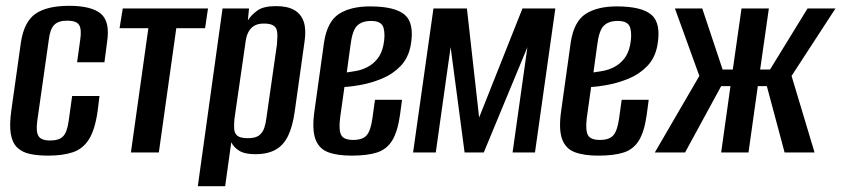

<svg xmlns="http://www.w3.org/2000/svg" viewBox="-20 -524 2892 660"><path d="M146 11Q109 11 82 5Q55 -1 38.5 -17.5Q22 -34 17 -64.5Q12 -95 19 -145L52 -379Q63 -450 102.5 -477Q142 -504 218 -504Q294 -504 326.5 -477Q359 -450 348 -379L339 -310H245L256 -389Q261 -423 252 -438Q243 -453 211 -453Q180 -453 166 -438Q152 -423 148 -389L108 -108Q103 -71 112.5 -56Q122 -41 152 -41Q184 -41 197.5 -56Q211 -71 216 -108L228 -194H322L316 -145Q307 -79 286 -45.5Q265 -12 230 -0.5Q195 11 146 11Z M430 0 490 -427H391L402 -495H695L685 -427H586L526 0Z M660 116 745 -495H836L832 -454Q844 -473 865 -488Q886 -503 929 -503Q968 -503 991.5 -489.5Q1015 -476 1024 -449.5Q1033 -423 1027 -382L993 -140Q986 -90 970.5 -57.5Q955 -25 927.5 -9.5Q900 6 858 6Q821 6 802 -6Q783 -18 775 -35L754 116ZM832 -49Q858 -49 870.5 -58.5Q883 -68 888.5 -84.5Q894 -101 896 -120L932 -371Q933 -386 933.5 -399Q934 -412 931 -422Q928 -432 917.5 -437.5Q907 -443 887 -443Q868 -443 856 -436.5Q844 -430 837 -419Q830 -408 827 -395.5Q824 -383 823 -372L786 -116Q784 -97 785 -81Q786 -65 796.5 -57Q807 -49 832 -49Z M1188 11Q1139 11 1107.5 -1Q1076 -13 1064 -46.5Q1052 -80 1061 -143L1094 -379Q1105 -450 1145 -476Q1185 -502 1252 -502Q1338 -502 1371.5 -473Q1405 -444 1392 -369Q1384 -325 1357 -297Q1330 -269 1293.5 -254Q1257 -239 1222 -232.5Q1187 -226 1164 -225L1149 -118Q1144 -76 1153 -59.5Q1162 -43 1194 -43Q1226 -43 1240 -58.5Q1254 -74 1260 -116L1269 -181H1362L1355 -129Q1347 -72 1328.5 -41.5Q1310 -11 1276.5 0Q1243 11 1188 11ZM1172 -275Q1187 -277 1206 -280.5Q1225 -284 1244 -294Q1263 -304 1277.5 -322Q1292 -340 1298 -369Q1305 -404 1298.5 -428Q1292 -452 1256 -452Q1224 -452 1207.5 -435.5Q1191 -419 1185 -370Z M1400 0 1470 -495H1585L1627 -120L1776 -495H1889L1819 0H1742L1793 -362L1643 0H1577L1529 -362L1478 0Z M2036 11Q1987 11 1955.5 -1Q1924 -13 1912 -46.5Q1900 -80 1909 -143L1942 -379Q1953 -450 1993 -476Q2033 -502 2100 -502Q2186 -502 2219.5 -473Q2253 -444 2240 -369Q2232 -325 2205 -297Q2178 -269 2141.5 -254Q2105 -239 2070 -232.5Q2035 -226 2012 -225L1997 -118Q1992 -76 2001 -59.5Q2010 -43 2042 -43Q2074 -43 2088 -58.5Q2102 -74 2108 -116L2117 -181H2210L2203 -129Q2195 -72 2176.5 -41.5Q2158 -11 2124.5 0Q2091 11 2036 11ZM2020 -275Q2035 -277 2054 -280.5Q2073 -284 2092 -294Q2111 -304 2125.5 -322Q2140 -340 2146 -369Q2153 -404 2146.5 -428Q2140 -452 2104 -452Q2072 -452 2055.5 -435.5Q2039 -419 2033 -370Z M2231 0 2384 -263 2300 -495H2394L2464 -285H2499L2529 -495H2623L2593 -285H2627L2756 -495H2852L2701 -263L2780 0H2677L2616 -228H2585L2553 0H2459L2491 -228H2459L2335 0Z"/></svg>

Font: Alumni Sans SemiBold
Style: Italic
Weight: 600
Italic angle: -8°
Version: Version 1.016